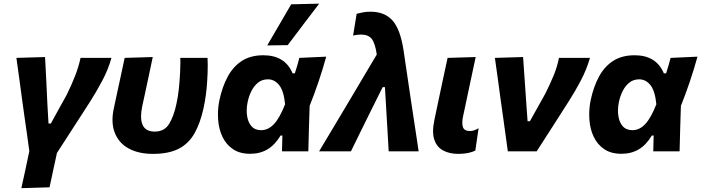

<svg xmlns="http://www.w3.org/2000/svg" viewBox="-20 -808 3744 1025"><path d="M94 196.5Q104.5 147.5 115.5 98.5Q126 49.5 136.5 -1L123.5 -96Q116.5 -143 110 -190L98 -276.5Q90.5 -332 83 -388Q75 -444 67.5 -499L220.5 -503.5Q223.5 -447 227 -380.5Q230.5 -314 233 -252L239 -148.5H251.5Q273 -187.5 294 -226Q315 -264.5 336.5 -302.5Q361.5 -353.5 380.5 -401.8Q399.5 -450 410 -499H575Q558.5 -438.5 525.8 -376.8Q493 -315 458.5 -261.5Q415.5 -193.5 371 -126Q326.5 -58 284 8.5Q273.5 56 264 100.8Q254.5 145.5 244.5 192Z M796.5 13.5Q719 13.5 666.2 -15.8Q613.5 -45 592.5 -100Q580.5 -130.5 580.5 -168Q580.5 -197.5 588 -231Q592.5 -252.5 596.5 -271Q600.5 -289.5 604.5 -308.5Q617 -366 626.5 -409.8Q636 -453.5 645.5 -499L795.5 -503.5Q778.5 -423 764 -354.5Q749 -286 739 -239Q733 -210 733 -187Q733 -160 741.5 -141Q757.5 -105.5 806 -105.5Q858 -105.5 883.2 -147.2Q908.5 -189 922 -254Q930 -290 934.8 -334.2Q939.5 -378.5 941.5 -422Q943 -450.5 943 -475.5Q943 -487.5 942.5 -499H1088Q1089 -480 1089 -458.5Q1089 -420 1086 -373.5Q1081.5 -300.5 1067.5 -234.5Q1049.5 -151 1018.2 -96Q987 -41 933.8 -13.8Q880.5 13.5 796.5 13.5Z M1315 13Q1260.5 13 1224 -11.5Q1187.5 -36 1167.8 -77.2Q1148 -118.5 1144.5 -169.5Q1143.5 -183 1143.5 -197Q1143.5 -235 1151.5 -274Q1166.5 -344.5 1195.5 -398.5Q1224.5 -452.5 1271.2 -482.8Q1318 -513 1386 -513Q1501.5 -513 1542 -416.5H1554Q1561.5 -439 1567.2 -459.2Q1573 -479.5 1578 -499L1721.5 -505.5Q1703.5 -439.5 1680 -370.2Q1656.5 -301 1633 -243Q1631 -182 1629.2 -121.2Q1627.5 -60.5 1626 0H1485.5Q1486 -21.5 1486.5 -42.8Q1487 -64 1487.5 -84.5H1478Q1447.5 -34 1407.8 -10.5Q1368 13 1315 13ZM1374.5 -113Q1411.5 -113 1442.2 -145.2Q1473 -177.5 1502 -251.5Q1495 -323 1470.2 -353.8Q1445.5 -384.5 1410.5 -384.5Q1379.5 -384.5 1357.8 -367Q1336 -349.5 1322.2 -322Q1308.5 -294.5 1302 -263.5Q1297 -239.5 1297 -217.5Q1297 -203.5 1299 -190.5Q1303.5 -156 1322.2 -134.5Q1341 -113 1374.5 -113ZM1406.5 -565.5Q1439 -621 1471 -676Q1502.5 -730.5 1534.5 -785L1684 -788.5Q1640.5 -731.5 1598.5 -676.2Q1556.5 -621 1516 -567Z M1683.5 0Q1724 -67.5 1767.2 -140Q1810.5 -212.5 1851 -280.5Q1884.5 -337 1921 -398.5Q1957.5 -459.5 1991.5 -517Q1982.5 -578 1964.2 -600.8Q1946 -623.5 1906.5 -623.5Q1899 -623.5 1887.8 -622.2Q1876.5 -621 1865 -618L1884 -734.5Q1901 -739 1918.5 -742.2Q1936 -745.5 1958 -745.5Q2034 -745.5 2075.8 -698.2Q2117.5 -651 2134.5 -538.5L2173 -278Q2183 -212.5 2190 -165.8Q2197 -119 2203 -80Q2208.5 -41 2215 0H2055Q2052 -51.5 2049 -105.5Q2046 -159.5 2043 -206.5L2035 -343H2023L1956 -208.5Q1929.5 -155 1903.8 -102.8Q1878 -50.5 1853.5 0Z M2426.5 13.5Q2380 13.5 2346 -4.5Q2312 -22.5 2298.5 -62.5Q2292 -82 2292 -107.5Q2292 -134 2299 -167.5Q2306 -201.5 2311 -225Q2316 -248 2321.5 -274.5Q2336 -343.5 2347 -394.8Q2358 -446 2369.5 -499L2519.5 -503.5Q2501 -417.5 2485.5 -344.5Q2470 -271.5 2459.5 -221.5L2451.5 -184.5Q2448 -167 2448 -153Q2448 -139 2451.5 -129Q2459 -108.5 2488.5 -108.5Q2499.5 -108.5 2510 -111.8Q2520.5 -115 2535 -123.5L2517.5 -4Q2501 4 2478.5 8.8Q2456 13.5 2426.5 13.5Z M2691 0Q2685 -46 2678 -95Q2671 -144 2665 -189L2652.5 -277.5Q2645 -332.5 2637.5 -388.5Q2629.5 -444.5 2622 -499L2772.5 -503.5Q2776.5 -446.5 2781.5 -374.8Q2786.5 -303 2791 -237L2796.5 -161H2809L2890.5 -307Q2916 -357.5 2935.2 -403.8Q2954.5 -450 2964 -499H3129.5Q3112 -437.5 3080.8 -378Q3049.5 -318.5 3014 -263.5Q2971 -196 2928.5 -129.8Q2886 -63.5 2845 0Z M3297 13Q3242.5 13 3206 -11.5Q3169.5 -36 3149.8 -77.2Q3130 -118.5 3126.5 -169.5Q3125.5 -183 3125.5 -197Q3125.5 -235 3133.5 -274Q3148.5 -344.5 3177.5 -398.5Q3206.5 -452.5 3253.2 -482.8Q3300 -513 3368 -513Q3483.5 -513 3524 -416.5H3536Q3543.5 -439 3549.2 -459.2Q3555 -479.5 3560 -499L3703.5 -505.5Q3685.5 -439.5 3662 -370.2Q3638.5 -301 3615 -243Q3613 -182 3611.2 -121.2Q3609.5 -60.5 3608 0H3467.5Q3468 -21.5 3468.5 -42.8Q3469 -64 3469.5 -84.5H3460Q3429.5 -34 3389.8 -10.5Q3350 13 3297 13ZM3356.5 -113Q3393.5 -113 3424.2 -145.2Q3455 -177.5 3484 -251.5Q3477 -323 3452.2 -353.8Q3427.5 -384.5 3392.5 -384.5Q3361.5 -384.5 3339.8 -367Q3318 -349.5 3304.2 -322Q3290.5 -294.5 3284 -263.5Q3279 -239.5 3279 -217.5Q3279 -203.5 3281 -190.5Q3285.5 -156 3304.2 -134.5Q3323 -113 3356.5 -113Z"/></svg>

Font: Heraclito
Style: Bold Italic
Weight: 700
Italic angle: -12°
Designer: Kostas Bartsokas (font) & Cristiano Sobral (main changes)
Foundry: Kostas Bartsokas (font) & Cristiano Sobral (main changes)
Version: Version 1.00;July 8, 2020;FontCreator 13.0.0.2655 64-bit